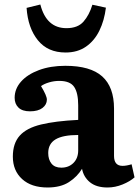

<svg xmlns="http://www.w3.org/2000/svg" viewBox="-20 -818 618 852"><path d="M191 14Q119 14 78 -23.5Q37 -61 37 -123Q37 -182 67.5 -216Q98 -250 162 -265.5Q226 -281 327 -286V-351Q327 -406 309 -432.5Q291 -459 243 -459Q220 -459 198 -452.5Q176 -446 162 -436Q188 -393 188 -376Q188 -354 168.5 -339Q149 -324 113 -324Q79 -324 62 -340.5Q45 -357 45 -384Q45 -424 73.5 -456Q102 -488 153 -507Q204 -526 270 -526Q381 -526 433.5 -479Q486 -432 486 -336V-126Q486 -82 524 -82Q541 -82 564 -89L577 -31Q557 -13 524 0.5Q491 14 457 14Q408 14 379.5 -9Q351 -32 344 -69Q323 -34 286 -10Q249 14 191 14ZM252 -74Q285 -74 306 -95Q327 -116 327 -151V-219Q259 -219 226.5 -199.5Q194 -180 194 -139Q194 -110 208.5 -92Q223 -74 252 -74ZM271 -585Q192 -585 148 -639.5Q104 -694 98 -783L159 -798Q186 -693 275 -693Q325 -693 350.5 -722Q376 -751 390 -797L450 -784Q443 -727 421 -682Q399 -637 361.5 -611Q324 -585 271 -585Z"/></svg>

Font: Literata
Style: Bold
Weight: 700
Designer: Latin by Veronika Burian and Jose Scaglione. Greek by Irene Vlachou. Cyrillic by Vera Evstafieva.
Foundry: TypeTogether
Version: Version 3.103; ttfautohint (v1.8.4.7-5d5b);gftools[0.9.29]